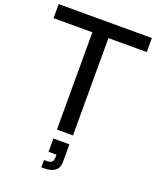

<svg xmlns="http://www.w3.org/2000/svg" viewBox="-181 -829 960 1181"><g transform="rotate(20 299.0 -239.0)"><path d="M248 0V-653H353V0ZM-6 -637V-729H604V-637ZM237 251V203H254Q280 203 289 192.5Q298 182 298 159V146H246V59H351V171Q351 215 325 233Q299 251 257 251Z"/></g></svg>

Font: BDO Grotesk
Style: Regular
Weight: 400
Designer: Deni Anggara
Foundry: Lokal Container
Version: Version 2.000